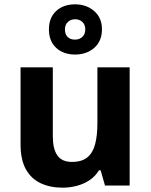

<svg xmlns="http://www.w3.org/2000/svg" viewBox="-20 -857 697 887"><path d="M579 -546V0H465L445 -70H437Q420 -42 393.5 -24.5Q367 -7 335 1.5Q303 10 269 10Q211 10 167 -11Q123 -32 99 -76Q75 -120 75 -190V-546H224V-227Q224 -169 245 -139Q266 -109 312 -109Q358 -109 383.5 -130Q409 -151 419.5 -191Q430 -231 430 -289V-546ZM327.1 -605Q273 -605 239.5 -636Q206 -667 206 -721Q206 -775 239.3 -806Q272.5 -837 326.9 -837Q379 -837 415 -806Q451 -775 451 -722.1Q451 -667 415.5 -636Q380 -605 327.1 -605ZM327 -674Q347 -674 360.5 -686.6Q374 -699.2 374 -721.1Q374 -743 360.6 -755.5Q347.2 -768 327.1 -768Q307 -768 293.5 -755.4Q280 -742.8 280 -720.9Q280 -699 292.2 -686.5Q304.3 -674 327 -674Z"/></svg>

Font: Noto Sans Telugu
Style: Regular
Weight: 400
Designer: Jelle Bosma - Monotype Design Team
Foundry: Monotype Imaging Inc.
Version: Version 2.003